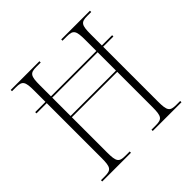

<svg xmlns="http://www.w3.org/2000/svg" viewBox="-178 -887 1059 1059"><g transform="rotate(-45 352.0 -357.0)"><path d="M43 0H267V-10H233C184 -10 175 -23 175 -95V-369H529V-95C529 -23 520 -10 470 -10H437V0H661V-10H630C581 -10 572 -23 572 -95V-522H652V-532H572V-620C572 -691 581 -704 630 -704H661V-714H437V-704H470C520 -704 529 -691 529 -619V-532H175V-619C175 -691 184 -704 233 -704H267V-714H43V-704H73C123 -704 132 -691 132 -620V-532H52V-522H132V-95C132 -23 123 -10 73 -10H43ZM175 -379V-522H529V-379Z"/></g></svg>

Font: Noto Serif Display SemiCondensed ExtraLight
Style: Regular
Weight: 200
Width: 4
Designer: Monotype Design Team
Foundry: Monotype Imaging Inc.
Version: Version 2.009